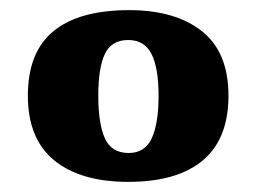

<svg xmlns="http://www.w3.org/2000/svg" viewBox="-20 -739 506 379"><path d="M233 -380Q139 -380 87 -422.5Q35 -465 35 -550Q35 -636 85.5 -677.5Q136 -719 235 -719Q326 -719 378.5 -677.5Q431 -636 431 -550Q431 -465 380.5 -422.5Q330 -380 233 -380ZM234 -437Q266 -437 279.5 -466Q293 -495 293 -550Q293 -605 279 -632.5Q265 -660 233 -660Q200 -660 187 -632.5Q174 -605 174 -550Q174 -495 187 -466Q200 -437 234 -437Z"/></svg>

Font: Noto Serif Armenian Black
Style: Regular
Weight: 900
Version: Version 2.007